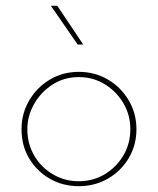

<svg xmlns="http://www.w3.org/2000/svg" viewBox="-20 -634 543 660"><path d="M54 -190Q54 -244 80.5 -289Q107 -334 151.5 -360.5Q196 -387 251 -387Q306 -387 351 -360.5Q396 -334 422.5 -289Q449 -244 449 -190Q449 -135 422.5 -90.5Q396 -46 351 -20Q306 6 251 6Q196 6 151.5 -19.5Q107 -45 80.5 -89Q54 -133 54 -190ZM74 -190Q74 -140 97.5 -99.5Q121 -59 161.5 -35Q202 -11 251 -11Q300 -11 340 -35Q380 -59 404 -99.5Q428 -140 428 -190Q428 -239 404 -279.5Q380 -320 340 -344.5Q300 -369 251 -369Q200 -369 160 -343Q120 -317 97 -276Q74 -235 74 -190ZM155 -614H177L266 -481H247Z"/></svg>

Font: Josefin Sans Thin Thin
Style: Regular
Weight: 250
Version: Version 2.001